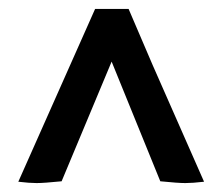

<svg xmlns="http://www.w3.org/2000/svg" viewBox="-20 -694 498 430"><path d="M21 -287C37.7 -285 51.3 -284 62 -284C72.7 -284 91.3 -285.3 118 -288L230 -556L339 -288C365.7 -285.3 384.3 -284 395 -284C405.7 -284 419.7 -285 437 -287L322 -548L268 -674H193Z"/></svg>

Font: Oleo Script
Style: Regular
Weight: 400
Designer: Soytutype
Foundry: Soytutype
Version: Version 1.002